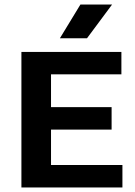

<svg xmlns="http://www.w3.org/2000/svg" viewBox="-20 -823 594 843"><path d="M74 0V-595H513V-496.5H204V-98.5H517.5V0ZM153 -254V-352.5H470V-254ZM243 -655 333 -803H472L362 -655Z"/></svg>

Font: Encode Sans SC SemiBold
Style: Regular
Weight: 600
Version: Version 3.002